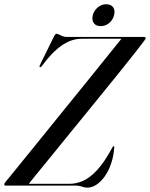

<svg xmlns="http://www.w3.org/2000/svg" viewBox="-33 -874 706 904"><path d="M326 0H-5.5Q-13 0 -13 -6Q-12.5 -8.5 -11.2 -11Q-10 -13.5 -7.5 -17Q1.5 -27.5 28.8 -61Q56 -94.5 95.2 -143Q134.5 -191.5 181.2 -249Q228 -306.5 276.5 -366.8Q325 -427 370.8 -483.2Q416.5 -539.5 453.5 -585.8Q490.5 -632 514.8 -661.8Q539 -691.5 543.5 -697.5L551.5 -691.5H350Q303 -691.5 256.5 -659Q210 -626.5 164.5 -563.5Q162 -560 159.2 -558.5Q156.5 -557 154.5 -558.5Q152.5 -560 153 -562.8Q153.5 -565.5 155.5 -569L222 -704Q225.5 -710 227.8 -712.5Q230 -715 233.5 -715Q238 -715 244.5 -711.2Q251 -707.5 260.8 -703.8Q270.5 -700 284.5 -700H644.5Q649 -700 651 -698.8Q653 -697.5 653 -694.5Q653 -692 651.5 -689.8Q650 -687.5 647.5 -684Q635 -667 607 -631.2Q579 -595.5 540.2 -547.2Q501.5 -499 456.5 -443.8Q411.5 -388.5 364.8 -331Q318 -273.5 274.2 -219.8Q230.5 -166 193.8 -121Q157 -76 131.8 -45Q106.5 -14 98 -3L90 -8.5H295Q325.5 -8.5 357.5 -22.2Q389.5 -36 424 -73Q458.5 -110 496 -179.5Q498.5 -183.5 499.8 -184.8Q501 -186 502.5 -186Q504 -186 504.8 -184Q505.5 -182 505 -179.5Q502 -138.5 490.2 -104Q478.5 -69.5 460.5 -44Q442.5 -18.5 421.2 -4.5Q400 9.5 378 9.5Q369 9.5 360.8 7Q352.5 4.5 344 2.2Q335.5 0 326 0ZM441 -751Q418.5 -751 408.5 -765.5Q398.5 -780 404 -802.5Q409.5 -824.5 427.2 -839.2Q445 -854 467 -854Q490 -854 500 -839.2Q510 -824.5 504 -802.5Q498.5 -780 481 -765.5Q463.5 -751 441 -751Z"/></svg>

Font: Fraunces 120pt
Style: Italic
Weight: 400
Italic angle: -16°
Version: Version 1.000;[b76b70a41]